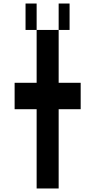

<svg xmlns="http://www.w3.org/2000/svg" viewBox="-20 -1050 540 1090"><path d="M188 -1030V-880H125V-1030ZM375 -880H313V-1030H375ZM438 -580V-430H313V20H188V-430H63V-580H188V-880H313V-580Z"/></svg>

Font: 2P VHS
Style: Regular
Weight: 400
Designer: CodeMan38
Foundry: CodeMan38
Version: Version 3.000